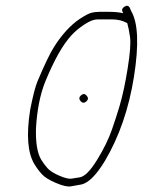

<svg xmlns="http://www.w3.org/2000/svg" viewBox="-20 -625 507 682"><path d="M267.9 -286.5C260.5 -280.2 260 -273.3 266.1 -266C272.3 -258.7 279.1 -258.2 286.4 -264.5C293.7 -270.8 294.3 -277.7 288.1 -285C282 -292.3 275.2 -292.8 267.9 -286.5ZM417.5 -578C404.7 -581.3 387.4 -583 365.6 -583H333.1C322.6 -583 313 -581.8 304.3 -579.5C295.6 -577.2 281.9 -570 263.4 -558C231.1 -536.3 200.8 -503.5 172.6 -459.4C158.2 -437 138.4 -395.9 113.1 -336C105.5 -318 96.9 -284.4 87.2 -235C73.1 -146.1 78.1 -81.7 102.2 -42C109.8 -29.3 118.6 -17.5 128.5 -6.5C138.5 4.5 155.3 15 179 25C202.8 35 220.2 39 231.1 37C242.1 35 253.4 33 265.1 31C291.4 27.6 320.5 -0.4 352.4 -53C403.4 -139.2 437.9 -239.1 455.9 -352.8C473.9 -466.5 470.5 -544.2 445.8 -586L440.7 -598C436.5 -605.3 430.4 -606.5 422.3 -601.5C414.1 -596.5 411.8 -590.3 415.3 -583ZM432 -543C435.9 -529.7 439.2 -512.8 442 -492.3C444.7 -471.8 442 -435.5 433.7 -383.4C425.5 -331.4 415.9 -286.7 405 -249.5C398.5 -227.2 389.4 -199.2 377.9 -165.6C366.3 -131.9 348.6 -95.7 324.7 -56.8C300.8 -18 280.2 2.6 262.7 5C252.8 6.3 243.4 7.8 234.5 9.5C225.6 11.2 211.3 7.8 191.6 -0.5C171.9 -8.8 157.8 -17.7 149.3 -27C140.8 -36.3 133.1 -46.7 126.2 -58C112.5 -81.1 106.4 -118.1 107.8 -169C111.6 -235.2 122.8 -290.9 141.2 -336C172 -411.2 202.7 -465.7 233.6 -499.5C246.1 -513.2 261.5 -526 279.7 -538C297.9 -550 313.1 -556 325.1 -556H379.6C398.6 -556 416 -551.7 432 -543Z"/></svg>

Font: Proton
Style: BdIt
Weight: 500
Version: Version 1.017